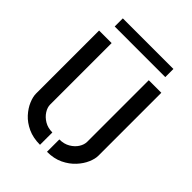

<svg xmlns="http://www.w3.org/2000/svg" viewBox="-191 -746 848 848"><g transform="rotate(45 232.5 -322.0)"><path d="M74.2 -597.8V-648.6H390.2V-597.8ZM254 5V-72.2Q282.8 -72.2 304.1 -84.8Q325.4 -97.4 336.9 -115.7Q348.4 -134.1 348.4 -152V-536.4H426.8V-142.7Q426.8 -123.9 416.2 -98.9Q405.6 -73.8 383.8 -50Q362 -26.2 329.6 -10.6Q297.2 5 254 5ZM210.4 5Q167.2 5 134.5 -10.1Q101.8 -25.3 80.5 -48.7Q59.2 -72.2 48.6 -97.6Q38 -122.9 38 -142.6V-536.4H116.4V-152Q116.4 -134.8 128.2 -116.1Q140 -97.4 161.1 -84.8Q182.2 -72.2 210.4 -72.2Z"/></g></svg>

Font: Stick No Bills ExtraLight
Style: Regular
Weight: 200
Designer: Kosala Senevirathne, Siva Puranthara, Lasantha Premarathna, Tharique Azeez
Foundry: mooniak
Version: Version 2.000